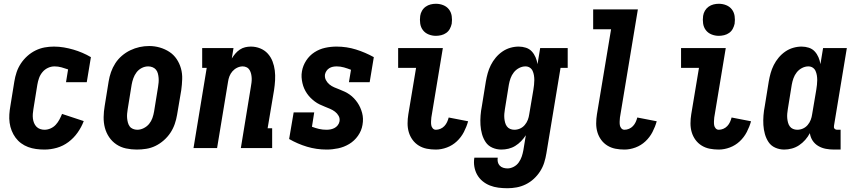

<svg xmlns="http://www.w3.org/2000/svg" viewBox="-20 -785 4540 1018"><path d="M216 8Q193 8 171 5Q149 2 129 -5.5Q109 -13 92 -25.5Q75 -38 62.5 -55Q50 -72 42 -92Q34 -112 31 -134Q28 -156 29.5 -178.5Q31 -201 35 -223L56 -353Q60 -378 68 -402Q76 -426 90.5 -448Q105 -470 125 -488Q145 -506 168.5 -517.5Q192 -529 216.5 -533.5Q241 -538 266 -538Q293 -538 319 -533.5Q345 -529 369 -522Q393 -515 416.5 -505Q440 -495 462 -482L440 -349H330L341 -417Q324 -423 306 -428Q288 -433 269 -433Q251 -433 234 -425Q217 -417 205 -402.5Q193 -388 187 -371Q181 -354 178 -336L157 -206Q155 -194 154 -181.5Q153 -169 154.5 -156.5Q156 -144 160.5 -133Q165 -122 173 -113.5Q181 -105 192.5 -101Q204 -97 216 -97Q232 -97 248 -104Q264 -111 275.5 -123.5Q287 -136 295 -151Q303 -166 309 -181L424 -143Q412 -111 391.5 -82Q371 -53 343 -32Q315 -11 282 -1.5Q249 8 216 8Z M705 8Q676 8 648 2Q620 -4 597 -19.5Q574 -35 558.5 -58Q543 -81 536 -108Q529 -135 529.5 -164.5Q530 -194 535 -223L556 -353Q560 -378 568.5 -402.5Q577 -427 591.5 -449.5Q606 -472 626.5 -489.5Q647 -507 671 -518.5Q695 -530 720 -535.5Q745 -541 771 -541Q800 -541 827.5 -533Q855 -525 878 -510Q901 -495 916.5 -472Q932 -449 939.5 -422Q947 -395 946 -365.5Q945 -336 941 -307L919 -177Q915 -152 906.5 -127.5Q898 -103 883.5 -81Q869 -59 848.5 -41Q828 -23 804.5 -11.5Q781 0 755.5 4Q730 8 705 8ZM708 -97Q725 -97 742 -105.5Q759 -114 770.5 -128Q782 -142 788 -159Q794 -176 797 -194L818 -324Q820 -336 821 -348Q822 -360 821 -372Q820 -384 817 -395.5Q814 -407 807 -415.5Q800 -424 789 -428.5Q778 -433 766 -433Q748 -433 731.5 -424.5Q715 -416 704 -401.5Q693 -387 687 -370Q681 -353 678 -336L657 -206Q655 -194 654 -182Q653 -170 654 -158.5Q655 -147 658 -135.5Q661 -124 667.5 -115Q674 -106 685 -101.5Q696 -97 708 -97Z M1006 0 1076 -425H1052V-530H1218L1209 -475Q1217 -488 1227.5 -500.5Q1238 -513 1251.5 -522Q1265 -531 1280 -534.5Q1295 -538 1310 -538Q1336 -538 1359.5 -528.5Q1383 -519 1399.5 -501Q1416 -483 1425 -459.5Q1434 -436 1437 -411Q1440 -386 1438.5 -359.5Q1437 -333 1433 -307L1399 -105H1423V0H1257L1310 -324Q1310 -324 1310 -324Q1310 -324 1310 -324Q1312 -335 1313.5 -347Q1315 -359 1314.5 -370.5Q1314 -382 1311.5 -393Q1309 -404 1303.5 -413.5Q1298 -423 1288 -428Q1278 -433 1267 -433Q1252 -433 1237.5 -426Q1223 -419 1212.5 -407Q1202 -395 1196.5 -380.5Q1191 -366 1189 -351L1131 0Z M1712 8Q1658 8 1608 -7Q1558 -22 1513 -48L1537 -189H1646L1634 -113Q1652 -106 1671 -101.5Q1690 -97 1711 -97Q1722 -97 1732.5 -99Q1743 -101 1753 -106Q1763 -111 1770.5 -120.5Q1778 -130 1780 -141Q1783 -157 1775.5 -170.5Q1768 -184 1756 -193Q1744 -202 1730 -208Q1716 -214 1702 -219.5Q1688 -225 1674.5 -231.5Q1661 -238 1649 -247Q1637 -256 1626.5 -266.5Q1616 -277 1607.5 -289.5Q1599 -302 1593 -315.5Q1587 -329 1583.5 -344.5Q1580 -360 1579 -375.5Q1578 -391 1581 -407Q1586 -437 1603.5 -464Q1621 -491 1647.5 -508Q1674 -525 1704 -531.5Q1734 -538 1764 -538Q1818 -538 1867.5 -522.5Q1917 -507 1962 -482L1940 -349H1830L1841 -415Q1823 -422 1804 -427.5Q1785 -433 1765 -433Q1755 -433 1745 -431Q1735 -429 1726 -423.5Q1717 -418 1711 -409Q1705 -400 1703 -390Q1701 -374 1708 -360.5Q1715 -347 1726.5 -337.5Q1738 -328 1752 -322Q1766 -316 1780.5 -310.5Q1795 -305 1808.5 -298.5Q1822 -292 1834 -283.5Q1846 -275 1856.5 -264Q1867 -253 1875.5 -240.5Q1884 -228 1890 -214.5Q1896 -201 1900 -186Q1904 -171 1904.5 -155.5Q1905 -140 1902 -123Q1897 -92 1878 -65Q1859 -38 1831.5 -21.5Q1804 -5 1773 1.5Q1742 8 1712 8Z M2291 8Q2266 8 2243 3.5Q2220 -1 2200.5 -13Q2181 -25 2167.5 -43.5Q2154 -62 2147.5 -84Q2141 -106 2141 -130.5Q2141 -155 2145 -179L2186 -425H2091V-530H2328L2267 -162Q2266 -152 2265.5 -141.5Q2265 -131 2266.5 -121.5Q2268 -112 2274.5 -104.5Q2281 -97 2291 -97Q2303 -97 2315 -102Q2327 -107 2336 -116.5Q2345 -126 2350.5 -138Q2356 -150 2359 -162L2462 -142Q2454 -113 2439.5 -85Q2425 -57 2402 -35.5Q2379 -14 2349.5 -3Q2320 8 2291 8ZM2291 -595Q2271 -595 2252.5 -602.5Q2234 -610 2222.5 -625Q2211 -640 2208 -660Q2205 -680 2208 -701Q2210 -715 2217.5 -728Q2225 -741 2237 -749.5Q2249 -758 2263 -761.5Q2277 -765 2291 -765Q2312 -765 2330.5 -757.5Q2349 -750 2360.5 -735Q2372 -720 2375 -700Q2378 -680 2375 -659Q2372 -645 2365 -632Q2358 -619 2346 -610.5Q2334 -602 2319.5 -598.5Q2305 -595 2291 -595Z M2671 213Q2646 213 2622.5 210Q2599 207 2577.5 198.5Q2556 190 2538.5 175.5Q2521 161 2510 141.5Q2499 122 2495 98.5Q2491 75 2495 51H2619Q2617 63 2619.5 74Q2622 85 2629.5 93Q2637 101 2648 104.5Q2659 108 2671 108Q2687 108 2703.5 99.5Q2720 91 2730.5 76Q2741 61 2746.5 44.5Q2752 28 2755 11L2768 -68Q2757 -51 2743 -36.5Q2729 -22 2712 -11.5Q2695 -1 2676 3.5Q2657 8 2638 8Q2613 8 2590.5 -2Q2568 -12 2555 -31.5Q2542 -51 2535.5 -74.5Q2529 -98 2527.5 -122.5Q2526 -147 2528 -172.5Q2530 -198 2535 -223L2556 -353Q2560 -376 2566 -397.5Q2572 -419 2582.5 -440Q2593 -461 2608.5 -479.5Q2624 -498 2643.5 -511.5Q2663 -525 2685.5 -531.5Q2708 -538 2730 -538Q2750 -538 2768.5 -532Q2787 -526 2799.5 -512.5Q2812 -499 2819.5 -481.5Q2827 -464 2830 -445L2844 -530H2990V-425H2952L2877 28Q2873 53 2865.5 77Q2858 101 2844 123Q2830 145 2810.5 163Q2791 181 2767.5 192.5Q2744 204 2719.5 208.5Q2695 213 2671 213ZM2707 -97Q2723 -97 2737.5 -103.5Q2752 -110 2762.5 -122.5Q2773 -135 2778.5 -149.5Q2784 -164 2786 -179L2808 -309Q2810 -322 2811.5 -335Q2813 -348 2813 -360.5Q2813 -373 2811 -385.5Q2809 -398 2804 -409Q2799 -420 2789 -426.5Q2779 -433 2766 -433Q2749 -433 2732.5 -424.5Q2716 -416 2704.5 -401.5Q2693 -387 2687 -370Q2681 -353 2678 -336L2657 -206Q2655 -194 2654 -182Q2653 -170 2654 -158.5Q2655 -147 2658 -135.5Q2661 -124 2667.5 -115Q2674 -106 2684.5 -101.5Q2695 -97 2707 -97Z M3291 8Q3266 8 3243 3.5Q3220 -1 3200.5 -13Q3181 -25 3167.5 -43.5Q3154 -62 3147.5 -84Q3141 -106 3141 -130.5Q3141 -155 3145 -179L3220 -630H3125V-735H3362L3267 -162Q3266 -152 3265.5 -141.5Q3265 -131 3266.5 -121.5Q3268 -112 3274.5 -104.5Q3281 -97 3291 -97Q3303 -97 3315 -102Q3327 -107 3336 -116.5Q3345 -126 3350.5 -138Q3356 -150 3359 -162L3462 -142Q3454 -113 3439.5 -85Q3425 -57 3402 -35.5Q3379 -14 3349.5 -3Q3320 8 3291 8Z M3791 8Q3766 8 3743 3.5Q3720 -1 3700.5 -13Q3681 -25 3667.5 -43.5Q3654 -62 3647.5 -84Q3641 -106 3641 -130.5Q3641 -155 3645 -179L3686 -425H3591V-530H3828L3767 -162Q3766 -152 3765.5 -141.5Q3765 -131 3766.5 -121.5Q3768 -112 3774.5 -104.5Q3781 -97 3791 -97Q3803 -97 3815 -102Q3827 -107 3836 -116.5Q3845 -126 3850.5 -138Q3856 -150 3859 -162L3962 -142Q3954 -113 3939.5 -85Q3925 -57 3902 -35.5Q3879 -14 3849.5 -3Q3820 8 3791 8ZM3791 -595Q3771 -595 3752.5 -602.5Q3734 -610 3722.5 -625Q3711 -640 3708 -660Q3705 -680 3708 -701Q3710 -715 3717.5 -728Q3725 -741 3737 -749.5Q3749 -758 3763 -761.5Q3777 -765 3791 -765Q3812 -765 3830.5 -757.5Q3849 -750 3860.5 -735Q3872 -720 3875 -700Q3878 -680 3875 -659Q3872 -645 3865 -632Q3858 -619 3846 -610.5Q3834 -602 3819.5 -598.5Q3805 -595 3791 -595Z M4138 8Q4113 8 4090.5 -2Q4068 -12 4055 -31.5Q4042 -51 4035.5 -74.5Q4029 -98 4027.5 -122.5Q4026 -147 4028 -172.5Q4030 -198 4035 -223L4056 -353Q4060 -376 4066 -397.5Q4072 -419 4082.5 -440Q4093 -461 4108.5 -479.5Q4124 -498 4143.5 -511.5Q4163 -525 4185.5 -531.5Q4208 -538 4230 -538Q4250 -538 4268.5 -532Q4287 -526 4299.5 -512.5Q4312 -499 4319.5 -481.5Q4327 -464 4330 -445L4344 -530H4470L4402 -119Q4401 -114 4401.5 -110Q4402 -106 4404.5 -103Q4407 -100 4411 -98.5Q4415 -97 4420 -97H4437V8H4402Q4380 8 4358.5 4Q4337 0 4318.5 -11Q4300 -22 4288.5 -39.5Q4277 -57 4274 -79Q4264 -60 4249.5 -43.5Q4235 -27 4217 -15Q4199 -3 4178.5 2.5Q4158 8 4138 8ZM4207 -97Q4223 -97 4237.5 -103.5Q4252 -110 4262.5 -122.5Q4273 -135 4278.5 -149.5Q4284 -164 4286 -179L4308 -309Q4310 -322 4311.5 -335Q4313 -348 4313 -360.5Q4313 -373 4311 -385.5Q4309 -398 4304 -409Q4299 -420 4289 -426.5Q4279 -433 4266 -433Q4249 -433 4232.5 -424.5Q4216 -416 4204.5 -401.5Q4193 -387 4187 -370Q4181 -353 4178 -336L4157 -206Q4155 -194 4154 -182Q4153 -170 4154 -158.5Q4155 -147 4158 -135.5Q4161 -124 4167.5 -115Q4174 -106 4184.5 -101.5Q4195 -97 4207 -97Z"/></svg>

Font: Iosevka Slab Extrabold
Style: Italic
Weight: 800
Italic angle: -9°
Monospace: yes
Designer: Belleve Invis
Foundry: Belleve Invis
Version: Version 11.1.0; ttfautohint (v1.8.3)